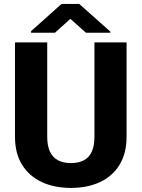

<svg xmlns="http://www.w3.org/2000/svg" viewBox="-20 -921 702 951"><path d="M447.8 -710.9H606.9V-244.1Q606.9 -161.1 572 -104.5Q537.1 -47.9 475.1 -19Q413.1 9.8 331.5 9.8Q249.5 9.8 187.3 -19Q125 -47.9 89.6 -104.5Q54.2 -161.1 54.2 -244.1V-710.9H213.9V-244.1Q213.9 -198.2 227.8 -169.2Q241.7 -140.1 268.1 -126.7Q294.4 -113.3 331.5 -113.3Q368.7 -113.3 394.8 -126.7Q420.9 -140.1 434.3 -169.2Q447.8 -198.2 447.8 -244.1ZM372.6 -901.4 526.4 -764.6V-758.8H405.8L328.6 -827.6L252 -758.8H133.8V-766.6L284.7 -901.4Z"/></svg>

Font: Roboto ExtraBold
Style: Regular
Weight: 800
Designer: Christian Robertson
Foundry: Google
Version: Version 3.009; 2024